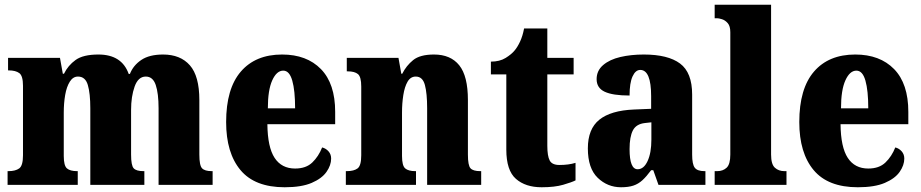

<svg xmlns="http://www.w3.org/2000/svg" viewBox="-20 -780 3885 810"><path d="M12 0V-58H16Q45 -58 61 -69.5Q77 -81 77 -125V-418Q77 -460 61.5 -471.5Q46 -483 17 -483H14V-536H233L245 -469H250Q267 -504 299 -527Q331 -550 395 -550Q494 -550 523 -468H528Q542 -504 576 -527Q610 -550 668 -550Q741 -550 781 -504.5Q821 -459 821 -358V-128Q821 -82 832.5 -70Q844 -58 873 -58H877V0H649V-323Q649 -386 637 -421.5Q625 -457 595 -457Q563 -457 548 -415Q533 -373 533 -316V-128Q533 -82 544 -70Q555 -58 585 -58H589V0H361V-323Q361 -386 350.5 -421.5Q340 -457 309 -457Q288 -457 274.5 -435.5Q261 -414 255 -379.5Q249 -345 249 -305V-122Q249 -81 262.5 -69.5Q276 -58 305 -58H308V0Z M1181 10Q1055 10 994.5 -62.5Q934 -135 934 -265Q934 -406 996 -478Q1058 -550 1170 -550Q1274 -550 1334 -488.5Q1394 -427 1394 -308V-256H1108Q1109 -159 1138.5 -114Q1168 -69 1225 -69Q1271 -69 1297.5 -94.5Q1324 -120 1339 -158Q1355 -154 1366 -141.5Q1377 -129 1377 -111Q1377 -83 1357.5 -55Q1338 -27 1295 -8.5Q1252 10 1181 10ZM1225 -323Q1225 -398 1213 -440Q1201 -482 1175 -482Q1147 -482 1128.5 -441Q1110 -400 1110 -323Z M1439 0V-58H1443Q1473 -58 1488.5 -69.5Q1504 -81 1504 -125V-415Q1504 -456 1490 -467.5Q1476 -479 1447 -479H1443V-536H1661L1673 -469H1677Q1694 -503 1723 -526.5Q1752 -550 1811 -550Q1881 -550 1917.5 -504.5Q1954 -459 1954 -358V-128Q1954 -82 1965 -70Q1976 -58 2006 -58H2010V0H1782V-323Q1782 -386 1772.5 -421.5Q1763 -457 1734 -457Q1712 -457 1699.5 -435.5Q1687 -414 1681.5 -379Q1676 -344 1676 -305V-122Q1676 -81 1689.5 -69.5Q1703 -58 1732 -58H1735V0Z M2265 10Q2197 10 2156.5 -25.5Q2116 -61 2116 -149V-466H2051V-520Q2088 -520 2113 -535.5Q2138 -551 2151 -567Q2163 -581 2174 -604.5Q2185 -628 2191 -660H2289V-536H2400V-466H2289V-165Q2289 -122 2299 -103Q2309 -84 2340 -84Q2379 -84 2408 -93V-19Q2392 -11 2356 -0.5Q2320 10 2265 10Z M2600 10Q2543 10 2501.5 -30Q2460 -70 2460 -154Q2460 -236 2508.5 -275Q2557 -314 2655 -318L2727 -321V-374Q2727 -485 2681 -485Q2661 -485 2648.5 -457.5Q2636 -430 2636 -377Q2565 -377 2531 -393Q2497 -409 2497 -446Q2497 -482 2524.5 -505.5Q2552 -529 2597 -539.5Q2642 -550 2696 -550Q2798 -550 2849 -512Q2900 -474 2900 -381V-128Q2900 -87 2911 -72.5Q2922 -58 2952 -58H2956V0H2758L2736 -62H2727Q2707 -35 2690 -19.5Q2673 -4 2652 3Q2631 10 2600 10ZM2670 -66Q2696 -66 2712 -100.5Q2728 -135 2728 -191V-264L2701 -261Q2664 -257 2650 -230Q2636 -203 2636 -151Q2636 -66 2670 -66Z M2995 0V-58H3006Q3030 -58 3045.5 -72.5Q3061 -87 3061 -128V-644Q3061 -670 3050 -682.5Q3039 -695 3025.5 -699Q3012 -703 3006 -703H2995V-760H3233V-128Q3233 -87 3249 -72.5Q3265 -58 3289 -58H3298V0Z M3599 10Q3473 10 3412.5 -62.5Q3352 -135 3352 -265Q3352 -406 3414 -478Q3476 -550 3588 -550Q3692 -550 3752 -488.5Q3812 -427 3812 -308V-256H3526Q3527 -159 3556.5 -114Q3586 -69 3643 -69Q3689 -69 3715.5 -94.5Q3742 -120 3757 -158Q3773 -154 3784 -141.5Q3795 -129 3795 -111Q3795 -83 3775.5 -55Q3756 -27 3713 -8.5Q3670 10 3599 10ZM3643 -323Q3643 -398 3631 -440Q3619 -482 3593 -482Q3565 -482 3546.5 -441Q3528 -400 3528 -323Z"/></svg>

Font: Noto Serif Thai Condensed Black
Style: Regular
Weight: 900
Width: 3
Designer: Monotype Design Team
Foundry: Monotype Imaging Inc.
Version: Version 2.002; ttfautohint (v1.8.4.7-5d5b)